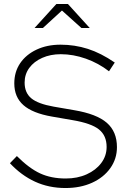

<svg xmlns="http://www.w3.org/2000/svg" viewBox="-20 -936 654 967"><path d="M310 11Q226 11 156.5 -21Q87 -53 30 -114L65 -150Q127 -88 182.5 -62.5Q238 -37 311 -37Q370 -37 416.5 -58Q463 -79 490 -115Q517 -151 517 -196Q517 -253 478.5 -284Q440 -315 345 -331L241 -349Q144 -366 98 -406.5Q52 -447 52 -516Q52 -574 81.5 -617.5Q111 -661 164 -686Q217 -711 285 -711Q356 -711 422 -690Q488 -669 558 -621L529 -577Q476 -618 412.5 -640.5Q349 -663 286 -663Q234 -663 192.5 -644.5Q151 -626 127.5 -594Q104 -562 104 -520Q104 -469 137.5 -441Q171 -413 250 -399L354 -381Q467 -362 518 -317.5Q569 -273 569 -195Q569 -136 535.5 -89Q502 -42 443.5 -15.5Q385 11 310 11ZM390 -795 292 -883 196 -795H154L264 -916H322L432 -795Z"/></svg>

Font: Red Hat Text VF
Style: Regular
Weight: 300
Designer: Pentagram, MCKL
Foundry: Pentagram, MCKL
Version: Version 1.023